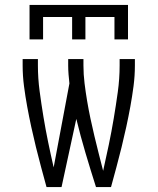

<svg xmlns="http://www.w3.org/2000/svg" viewBox="-20 -760 640 780"><path d="M169 0Q158 -40 147 -81Q136 -122 126 -162.5Q116 -203 107 -244.5Q98 -286 90.5 -327Q83 -368 77.5 -410Q72 -452 72 -494V-520H134V-494Q134 -442 141 -389.5Q148 -337 156.5 -285.5Q165 -234 175.5 -183Q186 -132 198 -80L262 -421Q260 -439 258.5 -457.5Q257 -476 257 -494V-520H319V-494Q319 -458 323.5 -421.5Q328 -385 334 -349.5Q340 -314 347.5 -278.5Q355 -243 363.5 -207.5Q372 -172 381 -136.5Q390 -101 399 -66Q411 -119 422 -172Q433 -225 442 -278.5Q451 -332 458.5 -386Q466 -440 466 -494V-520H528V-494Q528 -452 522.5 -410Q517 -368 509.5 -327Q502 -286 493 -244.5Q484 -203 474 -162.5Q464 -122 453 -81Q442 -40 431 0H370Q348 -69 327.5 -138Q307 -207 290 -277L230 0ZM100 -600V-740H500V-600H445V-691H327V-600H273V-691H155V-600Z"/></svg>

Font: Iosevka Light Extended
Style: Regular
Weight: 300
Width: 7
Monospace: yes
Designer: Belleve Invis
Foundry: Belleve Invis
Version: Version 32.5.0; ttfautohint (v1.8.4)